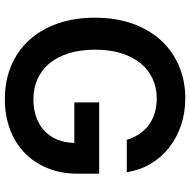

<svg xmlns="http://www.w3.org/2000/svg" viewBox="-16 -761 787 795"><g transform="rotate(90 377.5 -363.5)"><path d="M558.9 -495Q550.1 -523.8 534.6 -546.9Q519.2 -570 497.7 -585.9Q476.2 -601.9 448.7 -610.4Q421.2 -619 388.1 -619Q344.1 -619 307 -602.3Q269.9 -585.6 242.9 -553.1Q215.9 -520.6 200.8 -473.2Q185.7 -425.8 185.7 -364.3Q185.7 -302.6 200.6 -254.8Q215.6 -207 242.7 -174.5Q269.9 -142 307.5 -125.2Q345.2 -108.3 391 -108.3Q432.2 -108.3 465.2 -120.2Q498.2 -132.1 521.7 -154.1Q545.1 -176.1 558.1 -207.6Q571 -239 571.7 -277.7H404.1V-380.7H699.2V-293.3Q699.2 -223 676.3 -166.9Q653.4 -110.8 612.4 -71.4Q571.4 -32 514.6 -11Q457.7 9.9 390.3 9.9Q315 9.9 253 -16Q191.1 -41.9 146.7 -90.2Q102.3 -138.5 77.8 -207.6Q53.3 -276.6 53.3 -362.9Q53.3 -451 78.5 -520.4Q103.7 -589.8 148.4 -638Q193.2 -686.1 254.1 -711.6Q315 -737.2 386.4 -737.2Q446.7 -737.2 499.1 -719.5Q551.5 -701.7 591.8 -669.7Q632.1 -637.8 658.4 -593.2Q684.7 -548.7 693.2 -495Z"/></g></svg>

Font: Interop SemBd
Style: Regular
Weight: 600
Designer: Rasmus Andersson, Google, Jang Haemin
Foundry: jhaemin
Version: Version 1.008